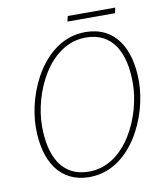

<svg xmlns="http://www.w3.org/2000/svg" viewBox="-86 -832 783 915"><g transform="rotate(-10 306.0 -375.0)"><path d="M274 12C472 12 584 -222 584 -398C584 -558 516 -672 372 -672C174 -672 62 -438 62 -262C62 -102 130 12 274 12ZM276 -14C146 -14 92 -118 92 -266C92 -422 190 -646 370 -646C500 -646 554 -542 554 -394C554 -238 456 -14 276 -14ZM298 -736H528L534 -762H304Z"/></g></svg>

Font: Source Sans Pro ExtraLight
Style: Italic
Weight: 200
Italic angle: -11°
Designer: Paul D. Hunt
Foundry: Adobe Systems Incorporated
Version: Version 3.006;hotconv 1.0.111;makeotfexe 2.5.65597